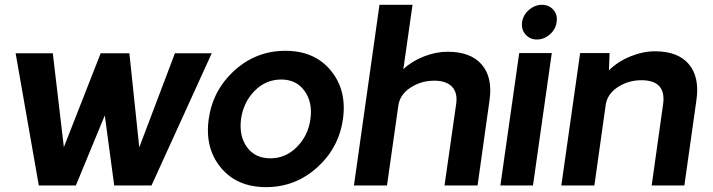

<svg xmlns="http://www.w3.org/2000/svg" viewBox="-20 -770 2960 797"><path d="M858.9 -548.8 608.9 0H454.1L415 -291L294.9 0H141.1L44.9 -548.8H199.2L245.1 -159.2L397.9 -548.8H517.1L558.1 -158.2L706.1 -548.8Z M1296.1 -74.5Q1205.6 6.8 1084.5 6.8Q963.4 6.8 896.5 -74.5Q829.6 -155.8 846.4 -275.9Q863.3 -396 953.4 -477.5Q1043.5 -559.1 1164.6 -559.1Q1285.6 -559.1 1353 -477.5Q1420.4 -396 1403.6 -275.9Q1386.7 -155.8 1296.1 -74.5ZM1102.5 -112.8Q1165.5 -112.8 1212.4 -159.9Q1259.3 -207 1268.6 -275.9Q1278.3 -344.7 1244.4 -392.3Q1210.4 -439.9 1147.5 -439.9Q1083.5 -439.9 1037.1 -393.1Q990.7 -346.2 980.5 -275.9Q971.7 -206.1 1005.1 -159.4Q1038.6 -112.8 1102.5 -112.8Z M1838.4 -555.2Q1933.6 -555.2 1979.5 -502.2Q2025.4 -449.2 2012.2 -355L1962.4 0H1825.2L1873.5 -337.9Q1880.4 -384.8 1856.4 -409.9Q1832.5 -435.1 1782.2 -435.1Q1728 -435.1 1683.6 -406Q1639.2 -377 1633.3 -330.1L1586.4 0H1449.2L1555.2 -750H1692.4L1654.3 -482.9Q1689.5 -516.1 1739.5 -535.6Q1789.6 -555.2 1838.4 -555.2Z M2208.5 -606Q2179.7 -606 2161.4 -627Q2143.1 -647.9 2147.2 -678Q2151.4 -708 2175.8 -729Q2200.2 -750 2229.5 -750Q2259.3 -750 2277.3 -729Q2295.4 -708 2290.5 -678.2Q2286.6 -648.4 2262.5 -627.2Q2238.3 -606 2208.5 -606ZM2135.3 -549.8H2270.5L2192.4 0H2057.1Z M2699.2 -557.1Q2793.5 -557.1 2838.9 -504.2Q2884.3 -451.2 2871.1 -356L2820.8 0H2685.1L2732.9 -339.8Q2745.1 -437 2642.1 -437Q2587.9 -437 2543.9 -408Q2500 -378.9 2494.1 -333L2447.3 0H2310.1L2388.2 -549.8H2510.3L2507.8 -478Q2543.9 -514.2 2596.2 -535.6Q2648.4 -557.1 2699.2 -557.1Z"/></svg>

Font: Oakes Grotesk
Style: SemiBold Italic
Weight: 600
Designer: Samuel Oakes
Foundry: Samuel Oakes
Version: Version 1.0 | wf-rip DC20170320